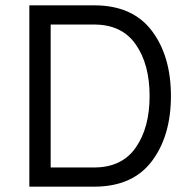

<svg xmlns="http://www.w3.org/2000/svg" viewBox="-20 -700 691 720"><path d="M90 0V-680H333Q477 -680 549 -585Q621 -490 621 -340Q621 -190 549 -95Q477 0 333 0ZM333 -608H170V-72H333Q437 -72 489 -146.5Q541 -221 541 -340Q541 -459 489 -533.5Q437 -608 333 -608Z"/></svg>

Font: Imprima
Style: Regular
Weight: 400
Version: Version 1.001